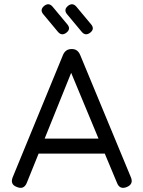

<svg xmlns="http://www.w3.org/2000/svg" viewBox="-20 -900 686 920"><path d="M299 -744Q276 -726 258 -747L188 -831Q169 -853 192 -872Q214 -889 232 -868L302 -784Q321 -762 299 -744ZM413 -744Q390 -726 372 -747L302 -831Q283 -853 306 -872Q328 -889 346 -868L416 -784Q435 -762 413 -744ZM108 -23Q94 10 61 -4Q27 -16 41 -51L282 -637Q294 -665 323 -665H325Q352 -665 364 -637L607 -51Q621 -18 588 -4Q554 10 541 -23L482 -164H165ZM321 -551 194 -236H452Z"/></svg>

Font: Jura SemiBold
Style: Regular
Weight: 600
Designer: Daniel Johnson, Alexei Vanyashin
Foundry: Daniel Johnson
Version: Version 5.103